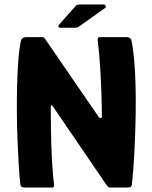

<svg xmlns="http://www.w3.org/2000/svg" viewBox="-20 -839 682 859"><path d="M422 -315Q425 -311 430.5 -311Q436 -311 436 -317Q436 -346 435 -376.5Q434 -407 433 -440Q432 -473 430 -508.5Q428 -544 425 -581Q422 -618 417 -658Q416 -673 424 -673H547Q554 -673 560.5 -669Q567 -665 568 -658Q576 -621 580.5 -568.5Q585 -516 586.5 -455Q588 -394 587 -331Q586 -268 583.5 -208Q581 -148 577.5 -98Q574 -48 570 -14Q569 -4 562.5 -2Q556 0 548 0H471Q463 0 452 -18L216 -364Q215 -368 211 -368Q207 -368 207 -363Q207 -306 208 -260.5Q209 -215 210 -178.5Q211 -142 213 -113Q215 -84 217 -59.5Q219 -35 222 -14Q223 0 214 0H94Q87 0 79.5 -2Q72 -4 71 -14Q67 -48 64 -98Q61 -148 58.5 -208Q56 -268 55.5 -331Q55 -394 56.5 -455Q58 -516 62 -568.5Q66 -621 74 -658Q76 -665 82.5 -669Q89 -673 95 -673H168Q178 -673 183 -663ZM317 -715H250Q242 -715 241.5 -720.5Q241 -726 248 -733L312 -805Q319 -813 323 -816Q327 -819 339 -819H444Q449 -819 452.5 -813Q456 -807 451 -804L346 -729Q336 -722 330.5 -718.5Q325 -715 317 -715Z"/></svg>

Font: Glory ExtraBold
Style: Regular
Weight: 800
Designer: Robert Leuschke
Foundry: Robert Leuschke
Version: Version 1.011